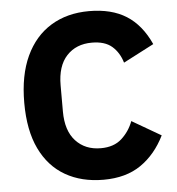

<svg xmlns="http://www.w3.org/2000/svg" viewBox="-52 -759 755 819"><g transform="rotate(-5 325.5 -349.0)"><path d="M359 12Q265 12 195.5 -28Q126 -68 88 -147Q50 -226 50 -344Q50 -462 88 -543.5Q126 -625 195.5 -667.5Q265 -710 359 -710Q455 -710 518.5 -670Q582 -630 620 -546L489 -478Q476 -522 445.5 -548.5Q415 -575 359 -575Q292 -575 251.5 -531.5Q211 -488 211 -405V-293Q211 -211 251.5 -167Q292 -123 359 -123Q415 -123 448.5 -153.5Q482 -184 498 -227L622 -155Q583 -76 519 -32Q455 12 359 12Z"/></g></svg>

Font: IBM Plex Sans
Style: Bold
Weight: 700
Designer: Mike Abbink, Paul van der Laan, Pieter van Rosmalen
Foundry: Bold Monday
Version: Version 3.201